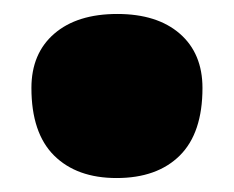

<svg xmlns="http://www.w3.org/2000/svg" viewBox="-20 -432 335 275"><path d="M147 -177Q90 -177 57.5 -209.2Q25 -241.5 25 -306Q25 -355.5 57.8 -383.8Q90.5 -412 148 -412Q205 -412 237.5 -383.8Q270 -355.5 270 -306Q270 -241.5 237.5 -209.2Q205 -177 147 -177Z"/></svg>

Font: Commissioner Flair Black
Style: Regular
Weight: 900
Designer: Kostas Bartsokas
Foundry: Kostas Bartsokas
Version: Version 1.000; ttfautohint (v1.8.3)